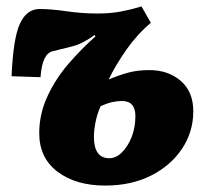

<svg xmlns="http://www.w3.org/2000/svg" viewBox="-20 -561 637 597"><path d="M318 -314Q352 -328 380 -335.5Q408 -343 445 -343Q503 -343 542 -309.5Q581 -276 581 -215Q581 -151 546 -98.5Q511 -46 449.5 -15Q388 16 307 16Q216 16 159 -27Q102 -70 102 -147Q102 -207 128 -262.5Q154 -318 194.5 -364.5Q235 -411 277 -448L274 -452Q237 -425 205.5 -417Q174 -409 145 -402Q111 -395 106 -321L16 -324Q21 -442 42 -487.5Q63 -533 103 -533Q139 -533 187 -526Q235 -519 284 -519Q323 -519 355 -525Q387 -531 420 -541L449 -490Q407 -455 373 -406.5Q339 -358 318 -314ZM293 -231Q282 -207 277 -181Q272 -155 272 -136Q272 -69 320 -69Q341 -69 359.5 -87.5Q378 -106 389.5 -135.5Q401 -165 401 -200Q401 -247 359 -247Q345 -247 329 -243.5Q313 -240 293 -231Z"/></svg>

Font: Literata 12pt ExtraBold
Style: Italic
Weight: 800
Italic angle: -2°
Designer: Latin by Veronika Burian and Jose Scaglione. Greek by Irene Vlachou. Cyrillic by Vera Evstafieva
Foundry: TypeTogether
Version: Version 3.002